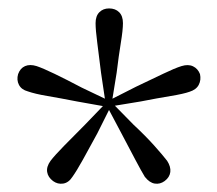

<svg xmlns="http://www.w3.org/2000/svg" viewBox="-20 -832 516 456"><path d="M231 -585 220 -659Q215 -700 211 -730.5Q207 -761 207 -777Q207 -794 216 -803Q225 -812 239 -812Q254 -812 263 -803Q272 -794 272 -777Q272 -761 267 -730.5Q262 -700 257 -659L245 -585ZM236 -578 163 -591Q122 -599 92.5 -604Q63 -609 46 -615Q31 -619 25 -630.5Q19 -642 23 -656Q28 -670 39.5 -675Q51 -680 67 -675Q82 -670 110 -656.5Q138 -643 174 -624L241 -592ZM244 -581 211 -515Q192 -480 177 -453Q162 -426 152 -412Q143 -398 130 -396Q117 -394 106 -402Q94 -411 92 -423.5Q90 -436 100 -450Q110 -463 132 -485.5Q154 -508 182 -536L233 -589ZM244 -590 297 -536Q326 -509 346.5 -486Q367 -463 377 -450Q386 -436 384.5 -423.5Q383 -411 371 -402Q360 -394 347.5 -396Q335 -398 324 -412Q316 -425 301.5 -452.5Q287 -480 268 -516L233 -582ZM236 -592 303 -626Q341 -644 368 -657Q395 -670 411 -675Q427 -680 438.5 -674.5Q450 -669 455 -656Q458 -642 452 -630.5Q446 -619 430 -614Q416 -609 385.5 -604Q355 -599 314 -591L241 -579Z"/></svg>

Font: Noto Serif JP ExtraLight Light
Style: Regular
Weight: 300
Version: Version 2.003-H1;hotconv 1.1.1;makeotfexe 2.6.0